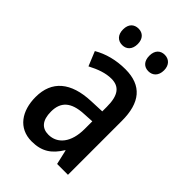

<svg xmlns="http://www.w3.org/2000/svg" viewBox="-221 -817 914 914"><g transform="rotate(45 236.5 -360.0)"><path d="M103 -675C103 -638 124 -619 153 -619C181 -619 202 -638 202 -675C202 -711 181 -730 153 -730C124 -730 103 -712 103 -675ZM280 -675C280 -638 300 -619 329 -619C357 -619 379 -638 379 -675C379 -711 357 -730 329 -730C301 -730 280 -712 280 -675ZM245 -549C183 -549 127 -534 81 -507L111 -434C153 -456 192 -470 230 -470C283 -470 309 -437 309 -360V-329L237 -326C106 -321 36 -262 36 -153C36 -60 83 10 172 10C240 10 280 -17 315 -74H317L334 0H407V-363C407 -485 356 -549 245 -549ZM256 -259 309 -262V-210C309 -120 267 -69 206 -69C163 -69 137 -96 137 -156C137 -220 172 -255 256 -259Z"/></g></svg>

Font: Noto Sans Myanmar UI Condensed Medium
Style: Regular
Weight: 500
Width: 3
Designer: Monotype Design Team
Foundry: Monotype Imaging Inc.
Version: Version 2.103